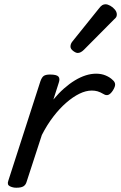

<svg xmlns="http://www.w3.org/2000/svg" viewBox="-20 -864 567 899"><path d="M56 15Q40 15 26 8Q12 1 19 -18L169 -483Q176 -503 185.5 -509Q195 -515 214 -515Q245 -515 253.5 -505.5Q262 -496 255 -476L230 -398Q254 -427 279.5 -449.5Q305 -472 330.5 -487.5Q356 -503 381 -511Q406 -519 430 -519Q455 -519 475 -510.5Q495 -502 507 -490Q518 -481 519 -470Q520 -459 509 -441Q498 -424 487.5 -420Q477 -416 466 -423Q449 -433 436.5 -436.5Q424 -440 410 -440Q382 -440 351.5 -425Q321 -410 289.5 -382.5Q258 -355 229 -317Q200 -279 176 -232L104 -11Q100 2 89.5 8.5Q79 15 56 15ZM344 -616Q335 -616 322.5 -625.5Q310 -635 310 -646Q310 -653 312.5 -659Q315 -665 320 -671L443 -824Q452 -836 459 -840Q466 -844 474 -844Q484 -844 496.5 -837Q509 -830 518 -819Q527 -808 527 -796Q527 -788 523.5 -783Q520 -778 514 -773L373 -631Q358 -616 344 -616Z"/></svg>

Font: Playwrite MX
Style: Regular
Weight: 400
Designer: Veronika Burian, José Scaglione
Foundry: TypeTogether
Version: Version 1.002